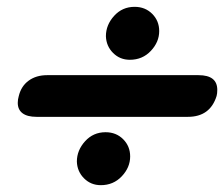

<svg xmlns="http://www.w3.org/2000/svg" viewBox="-20 -631 656 562"><path d="M446 -540Q446 -508 421.5 -482Q397 -456 360 -456Q331 -456 311 -476Q291 -496 290 -525Q290 -558 314 -584.5Q338 -611 374 -611Q405 -611 425.5 -590.5Q446 -570 446 -540ZM118 -411H561Q616 -411 616 -368Q616 -357 614 -350Q595 -289 530 -289H87Q60 -289 46 -299.5Q32 -310 32 -330Q32 -340 35 -350Q42 -379 64 -395Q86 -411 118 -411ZM361 -173Q361 -141 336.5 -115Q312 -89 275 -89Q246 -89 226 -109Q206 -129 205 -158Q205 -191 229 -217.5Q253 -244 289 -244Q320 -244 340.5 -223.5Q361 -203 361 -173Z"/></svg>

Font: Shrikhand
Style: Regular
Weight: 400
Italic angle: -14°
Version: Version 1.000;PS 1.000;hotconv 1.0.88;makeotf.lib2.5.647800